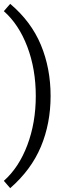

<svg xmlns="http://www.w3.org/2000/svg" viewBox="-41 -768 353 998"><path d="M12 210 -21 172Q57 103 101 -13.5Q145 -130 145 -269Q145 -409 101 -525Q57 -641 -21 -710L12 -748Q121 -656 171.5 -534.5Q222 -413 222 -269Q222 -126 171.5 -5.5Q121 115 12 210Z"/></svg>

Font: LivvicRegular
Style: Regular
Weight: 400
Designer: Jacques Le Bailly, Baron von Fonthausen
Version: Version 1.001; ttfautohint (v1.8.2)